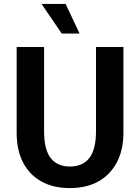

<svg xmlns="http://www.w3.org/2000/svg" viewBox="-20 -940 715 980"><path d="M205 -700V-271Q205 -176 239 -133Q273 -90 337 -90Q402 -90 436 -133.5Q470 -177 470 -271V-700H610V-262Q610 -176 577 -112.5Q544 -49 483 -14.5Q422 20 336 20Q251 20 190 -14.5Q129 -49 97 -112Q65 -175 65 -262V-700ZM192 -920H315L386 -769H295Z"/></svg>

Font: Moderustic SemiBold
Style: Regular
Weight: 600
Designer: Tural Alisoy
Foundry: TAFT Foundry
Version: Version 2.120